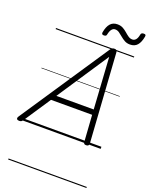

<svg xmlns="http://www.w3.org/2000/svg" viewBox="-305 -1231 1340 1729"><g transform="rotate(20 365.0 -366.5)"><path d="M-27 14Q-43 14 -49 5Q-55 -4 -45 -20L522 -869Q530 -880 537.5 -885Q545 -890 560 -890Q573 -890 579 -884.5Q585 -879 586 -863L642 -14Q643 0 636.5 7Q630 14 615 14Q601 14 596 8.5Q591 3 590 -10L573 -262H179L11 -9Q1 5 -6 9.5Q-13 14 -27 14ZM212 -312H570L539 -805ZM426 -970Q404 -970 407 -992Q417 -1049 442 -1077.5Q467 -1106 510 -1106Q541 -1106 563.5 -1093.5Q586 -1081 604.5 -1064.5Q623 -1048 641 -1035.5Q659 -1023 680 -1023Q700 -1023 713.5 -1039Q727 -1055 733 -1088Q736 -1108 760 -1108Q773 -1108 777.5 -1103.5Q782 -1099 780 -1087Q770 -1030 745 -1001.5Q720 -973 676 -973Q646 -973 623.5 -985.5Q601 -998 582 -1014.5Q563 -1031 545 -1043.5Q527 -1056 506 -1056Q487 -1056 473.5 -1039.5Q460 -1023 453 -989Q452 -979 445.5 -974.5Q439 -970 426 -970ZM0 365H750V375H0ZM0 -20H750V0H0ZM0 -505H750V-500H0ZM0 -885H750V-875H0Z"/></g></svg>

Font: Playwrite DK Loopet Guides
Style: Regular
Weight: 400
Designer: Veronika Burian, José Scaglione
Foundry: TypeTogether
Version: Version 1.003